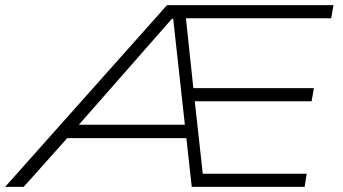

<svg xmlns="http://www.w3.org/2000/svg" viewBox="-49 -725 1332 745"><path d="M-29 0 599 -705H1245L1236 -654H649L669 -687L703 -366L672 -383H1169L1160 -332H672L705 -348L741 -22L714 -51H1141L1133 0H695L672 -208L686 -189H189L228 -207L43 0ZM618 -652 243 -225 212 -241H672L670 -226L623 -652Z"/></svg>

Font: Nunito Sans 7pt Expanded ExtraLight
Style: Italic
Weight: 250
Width: 7
Italic angle: -9°
Designer: Vernon Adams
Foundry: Vernon Adams
Version: Version 3.101;gftools[0.9.27]